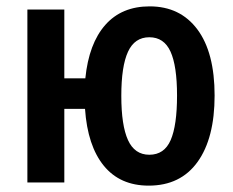

<svg xmlns="http://www.w3.org/2000/svg" viewBox="-20 -573 733 603"><path d="M447 10Q357 10 306 -52.5Q255 -115 247 -231H182V0H66V-543H182V-327H248Q259 -436 310.5 -494.5Q362 -553 450 -553Q546 -553 600 -480.5Q654 -408 654 -273Q654 -139 600.5 -64.5Q547 10 447 10ZM449 -87Q496 -87 516 -133Q536 -179 536 -273Q536 -366 515.5 -411Q495 -456 449 -456Q403 -456 382 -410.5Q361 -365 361 -272Q361 -179 382 -133Q403 -87 449 -87Z"/></svg>

Font: Noto Sans Condensed SemiBold
Style: Regular
Weight: 600
Width: 3
Designer: Monotype Design Team
Foundry: Monotype Imaging Inc.
Version: Version 2.013; ttfautohint (v1.8.4.7-5d5b)